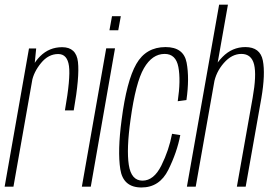

<svg xmlns="http://www.w3.org/2000/svg" viewBox="-41 -805 1175 828"><path d="M239 -329H277Q302.5 -474 295.2 -537.8Q288 -601.5 227 -601.5Q171.5 -601.5 132.2 -562.5Q93 -523.5 84 -469.5L96.5 -453Q104 -494 135.8 -533Q167.5 -572 210 -572Q249.5 -572 256.5 -520Q263.5 -468 239 -329ZM-21 0H17L106 -504.5L115 -596H84Z M312 0H350.5L455 -596.5H417ZM442 -735 431 -674.5H469L480 -735Z M569 3.5Q647 3.5 684.8 -72.5Q722.5 -148.5 736.5 -222.5L701 -228Q687.5 -157 655 -91.5Q622.5 -26 573.5 -26Q525 -26 514.5 -93.8Q504 -161.5 522 -289.5Q544 -449.5 579.8 -511Q615.5 -572.5 669 -572.5Q717.5 -572.5 728.2 -516Q739 -459.5 725.5 -368.5L763 -373.5Q776.5 -467.5 763.8 -534.8Q751 -602 673 -602Q588.5 -602 546.8 -529Q505 -456 483.5 -288.5Q465.5 -154 477.8 -75.2Q490 3.5 569 3.5Z M765 0H803L942 -785H904ZM980.5 0H1018.5L1086 -381Q1104 -486 1092.5 -544Q1081 -602 1017 -602Q960.5 -602 918.5 -559.5Q876.5 -517 867 -465L881.5 -445Q890 -494 924.2 -533.2Q958.5 -572.5 1000 -572.5Q1043.5 -572.5 1054.8 -526.8Q1066 -481 1048.5 -383Z"/></svg>

Font: Anybody Condensed ExtraLight
Style: Italic
Weight: 250
Width: 3
Italic angle: -10°
Version: Version 1.113;gftools[0.9.25]